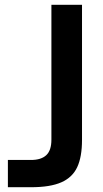

<svg xmlns="http://www.w3.org/2000/svg" viewBox="-20 -783 431 803"><path d="M13 0V-114H110Q152 -114 173.5 -134Q195 -154 195 -199V-763H323V-198Q323 -127 303 -84Q283 -41 236.5 -20.5Q190 0 110 0Z"/></svg>

Font: Open Sauce One SemiBold
Style: Regular
Weight: 600
Designer: Alfredo Marco Pradil
Foundry: Creative Sauce Fz LLC
Version: Version 1.477